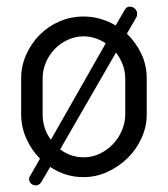

<svg xmlns="http://www.w3.org/2000/svg" viewBox="-20 -529 508 581"><path d="M233 -479Q259 -479 283.5 -472Q308 -465 330 -452L358 -500Q363 -509 373 -509Q381 -509 388 -503Q395 -497 395 -487Q395 -479 391 -474L364 -427Q391 -401 407.5 -366.5Q424 -332 424 -292V-183Q424 -146 408.5 -111.5Q393 -77 366.5 -51Q340 -25 305.5 -9Q271 7 233 7Q177 7 132 -24L105 22Q99 32 88 32Q80 32 74 26.5Q68 21 68 13Q68 7 72 2L101 -49Q75 -75 59.5 -110Q44 -145 44 -183V-292Q44 -329 59 -363Q74 -397 99.5 -423Q125 -449 159.5 -464Q194 -479 233 -479ZM359 -292Q359 -313 351.5 -333Q344 -353 331 -370L162 -77Q194 -53 233 -53Q259 -53 282 -64Q305 -75 322 -93Q339 -111 349 -134.5Q359 -158 359 -183ZM109 -183Q109 -140 134 -106L300 -398Q268 -419 233 -419Q207 -419 184 -408Q161 -397 144.5 -379.5Q128 -362 118.5 -339Q109 -316 109 -292Z"/></svg>

Font: AkaAcidDosis
Style: Regular
Weight: 400
Designer: Edgar Tolentino, Pablo Impallari, Igino Marini, Aka-Acid
Foundry: Edgar Tolentino, Pablo Impallari, Igino Marini, Cyberella
Version: Version 1.007